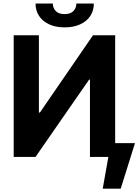

<svg xmlns="http://www.w3.org/2000/svg" viewBox="-20 -912 805 1116"><path d="M206.1 -707V-257.8H211.9L520.5 -707H649.4V-80.1H764.6L681.6 184.6H577.1L609.9 0H502.9V-449.2H498L186.5 0H59.6V-707ZM355.5 -752.9Q304.2 -752.9 266.1 -770.3Q228 -787.6 207.3 -819.1Q186.5 -850.6 186.5 -891.6H287.1Q287.1 -865.7 304 -847.9Q320.8 -830.1 355.5 -830.1Q389.6 -830.1 406.7 -847.7Q423.8 -865.2 423.8 -891.6H525.4Q525.4 -850.1 504.6 -818.8Q483.9 -787.6 445.6 -770.3Q407.2 -752.9 355.5 -752.9Z"/></svg>

Font: Pretendard GOV
Style: Bold
Weight: 700
Designer: Base glyphs from Inter by Rasmus Andersson; Hangeul glyphs from Noto Sans CJK(Source Han Sans) by Jang Soo-young and Kan
Foundry: Kil Hyung-jin
Version: Version 1.309